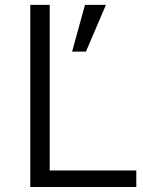

<svg xmlns="http://www.w3.org/2000/svg" viewBox="-20 -751 575 771"><path d="M101.6 0Q101.6 -182.6 101.6 -731.4Q121.1 -731.4 179.7 -731.4Q179.7 -565.4 179.7 -66.4Q266.6 -66.4 527.3 -66.4Q527.3 -49.8 527.3 0Q420.9 0 101.6 0ZM269.5 -543.9Q282.2 -590.8 321.3 -731.4Q341.8 -731.4 405.3 -731.4Q385.7 -684.6 325.2 -543.9Q311.5 -543.9 269.5 -543.9Z"/></svg>

Font: Gothic A1
Style: Regular
Weight: 400
Designer: HanYang I&C Co.,Ltd.
Version: Version 2.50